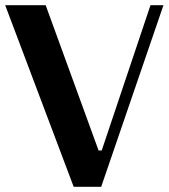

<svg xmlns="http://www.w3.org/2000/svg" viewBox="-20 -720 652 740"><path d="M264 0H370L610 -700H560L372 -140H360L156 -700H0Z"/></svg>

Font: Ribes
Style: Bold
Weight: 900
Designer: Luigi Gorlero
Foundry: Collletttivo
Version: Version 2.100;Glyphs 3.1.2 (3151)